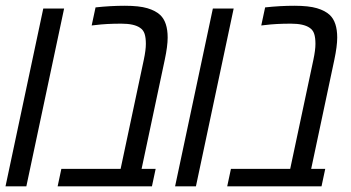

<svg xmlns="http://www.w3.org/2000/svg" viewBox="-21 -660 1243 680"><path d="M72.3 0H-1.5L132.3 -629.9H206.1Z M317.4 -633.8Q370.6 -639.6 421.1 -639.6Q471.7 -639.6 501 -630.9Q530.3 -622.1 546.4 -606.9Q572.8 -582 572.8 -526.9Q572.8 -496.6 562.5 -448.2L480.5 -62H530.3L517.1 0H183.1L196.3 -62H406.2L488.3 -448.2Q495.6 -482.9 495.6 -504.6Q495.6 -526.4 491.2 -540Q486.8 -553.7 475.1 -561.5Q454.1 -576.2 408.7 -576.2Q355.5 -576.2 317.4 -571.3L303.7 -569.8Z M672.9 0H599.1L732.9 -629.9H806.6Z M918 -633.8Q971.2 -639.6 1021.7 -639.6Q1072.3 -639.6 1101.6 -630.9Q1130.9 -622.1 1147 -606.9Q1173.3 -582 1173.3 -526.9Q1173.3 -496.6 1163.1 -448.2L1081.1 -62H1130.9L1117.7 0H783.7L796.9 -62H1006.8L1088.9 -448.2Q1096.2 -482.9 1096.2 -504.6Q1096.2 -526.4 1091.8 -540Q1087.4 -553.7 1075.7 -561.5Q1054.7 -576.2 1009.3 -576.2Q956.1 -576.2 918 -571.3L904.3 -569.8Z"/></svg>

Font: Open Sans Hebrew Condensed
Style: Italic
Weight: 400
Width: 3
Italic angle: -12°
Foundry: Ascender Corporation, Yanek Iontef
Version: Version 2.001;PS 002.001;hotconv 1.0.70;makeotf.lib2.5.58329